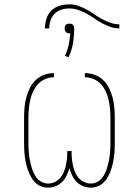

<svg xmlns="http://www.w3.org/2000/svg" viewBox="-20 -857 640 885"><path d="M202 8Q185 8 169.5 2Q154 -4 142 -16Q130 -28 122 -43Q114 -58 108.5 -73.5Q103 -89 99.5 -105.5Q96 -122 94 -138.5Q92 -155 91.5 -171.5Q91 -188 91 -205V-315Q91 -338 93 -361.5Q95 -385 101 -407.5Q107 -430 117.5 -451Q128 -472 144.5 -488Q161 -504 183.5 -512Q206 -520 229 -520V-501Q209 -501 189.5 -493Q170 -485 156 -470Q142 -455 133 -436Q124 -417 119.5 -397Q115 -377 113 -356.5Q111 -336 111 -315V-205Q111 -190 111.5 -175Q112 -160 113.5 -145.5Q115 -131 118 -116.5Q121 -102 125 -88Q129 -74 135 -60.5Q141 -47 150.5 -35.5Q160 -24 173.5 -17.5Q187 -11 202 -11Q218 -11 232.5 -18Q247 -25 257.5 -37Q268 -49 274 -63.5Q280 -78 283.5 -93.5Q287 -109 288.5 -124.5Q290 -140 290 -156V-161H310V-156Q310 -140 311.5 -124.5Q313 -109 316.5 -93.5Q320 -78 326 -63.5Q332 -49 342.5 -37Q353 -25 367.5 -18Q382 -11 398 -11Q413 -11 426.5 -17.5Q440 -24 449.5 -35.5Q459 -47 465 -60.5Q471 -74 475 -88Q479 -102 482 -116.5Q485 -131 486.5 -145.5Q488 -160 488.5 -175Q489 -190 489 -205V-315Q489 -336 487 -356.5Q485 -377 480.5 -397Q476 -417 467 -436Q458 -455 444 -470Q430 -485 410.5 -493Q391 -501 371 -501V-520Q394 -520 416.5 -512Q439 -504 455.5 -488Q472 -472 482.5 -451Q493 -430 499 -407.5Q505 -385 507 -361.5Q509 -338 509 -315V-205Q509 -188 508.5 -171.5Q508 -155 506 -138.5Q504 -122 500.5 -105.5Q497 -89 491.5 -73.5Q486 -58 478 -43Q470 -28 458 -16Q446 -4 430.5 2Q415 8 398 8Q380 8 363 1Q346 -6 333.5 -18.5Q321 -31 313 -47.5Q305 -64 300 -82Q295 -64 287 -47.5Q279 -31 266.5 -18.5Q254 -6 237 1Q220 8 202 8ZM187 -726Q187 -748 194 -770.5Q201 -793 217 -808.5Q233 -824 255 -830.5Q277 -837 300 -837Q321 -837 341 -830Q361 -823 379.5 -813Q398 -803 415 -791Q432 -779 450.5 -769Q469 -759 489 -752Q509 -745 530 -745V-726Q509 -726 489 -733Q469 -740 450.5 -750Q432 -760 415 -772Q398 -784 379.5 -794Q361 -804 341 -811Q321 -818 300 -818Q281 -818 263 -812.5Q245 -807 232 -794Q219 -781 213 -763Q207 -745 207 -726ZM296 -593 279 -600Q291 -624 296.5 -650.5Q302 -677 304 -704Q303 -704 302 -703.5Q301 -703 300 -703Q295 -703 291 -704.5Q287 -706 283.5 -709.5Q280 -713 279 -717Q278 -721 278 -726Q278 -730 279 -734.5Q280 -739 283.5 -742.5Q287 -746 291 -747Q295 -748 300 -748Q305 -748 309 -747Q313 -746 316.5 -742.5Q320 -739 321 -734.5Q322 -730 322 -726Q322 -692 316.5 -658Q311 -624 296 -593Z"/></svg>

Font: Iosevka Thin Extended
Style: Regular
Weight: 100
Width: 7
Monospace: yes
Designer: Belleve Invis
Foundry: Belleve Invis
Version: Version 32.5.0; ttfautohint (v1.8.4)